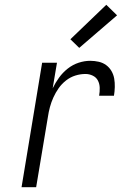

<svg xmlns="http://www.w3.org/2000/svg" viewBox="-20 -782 540 802"><path d="M70 0 156 -520H218L200 -413Q211 -436 226.5 -457.5Q242 -479 263 -495.5Q284 -512 308.5 -520Q333 -528 357 -528Q375 -528 392.5 -524Q410 -520 423.5 -510Q437 -500 445.5 -485.5Q454 -471 457 -454Q460 -437 459.5 -418.5Q459 -400 456 -382H394Q397 -399 396.5 -415.5Q396 -432 389 -445.5Q382 -459 367.5 -466Q353 -473 337 -473Q316 -473 295 -466.5Q274 -460 256 -446Q238 -432 225 -413.5Q212 -395 203 -375Q194 -355 188.5 -334.5Q183 -314 180 -293L131 0ZM311 -582 274 -618 424 -762 469 -718Z"/></svg>

Font: Iosevka SS04 Light
Style: Italic
Weight: 300
Italic angle: -9°
Monospace: yes
Designer: Belleve Invis
Foundry: Belleve Invis
Version: Version 19.0.0; ttfautohint (v1.8.4)